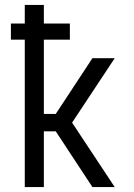

<svg xmlns="http://www.w3.org/2000/svg" viewBox="-20 -755 540 775"><path d="M80 0V-595H24V-660H80V-735H157V-660H262V-595H157V-295H205L353 -520H443L271 -260L443 0H353L205 -225H157V0Z"/></svg>

Font: Iosevka NFM
Style: Regular
Weight: 400
Monospace: yes
Designer: Belleve Invis
Foundry: Belleve Invis
Version: Version 29.0.4; ttfautohint (v1.8.4);Nerd Fonts 3.3.0